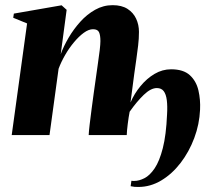

<svg xmlns="http://www.w3.org/2000/svg" viewBox="-20 -536 836 762"><path d="M221 -321Q232.5 -352.5 252.2 -386.2Q272 -420 298.5 -449.5Q325 -479 357.5 -497.2Q390 -515.5 427 -515.5Q463 -515.5 486 -500.8Q509 -486 520.2 -462Q531.5 -438 531.5 -409.5Q531.5 -382.5 528.2 -355.2Q525 -328 521 -300.2Q517 -272.5 513 -244L498 -129.5Q513 -164.5 537.8 -194.5Q562.5 -224.5 593.5 -242.8Q624.5 -261 659 -261Q708 -261 733.5 -237.5Q759 -214 767.5 -177.2Q776 -140.5 774 -100.5Q771.5 -43 751 11.8Q730.5 66.5 696.8 110.5Q663 154.5 620 180.2Q577 206 529 206Q519.5 206 513.8 205.5Q508 205 498.5 203L501.5 181.5Q505.5 182 508 182Q510.5 182 513.5 182Q532 182 553.2 171.2Q574.5 160.5 593.8 132Q613 103.5 626.2 51.8Q639.5 0 643 -82Q645 -115 642 -138.5Q639 -162 629.8 -174.2Q620.5 -186.5 602.5 -186.5Q578.5 -186.5 550.5 -159.5Q522.5 -132.5 494.5 -92.5Q490.5 -72 487 -44.2Q483.5 -16.5 483 0H332Q332.5 -14 335.8 -41.8Q339 -69.5 343.5 -103Q348 -136.5 352.2 -167.8Q356.5 -199 359.5 -219.5Q364 -253 368.5 -283.5Q373 -314 375.8 -337.5Q378.5 -361 378.5 -373Q378.5 -396.5 373 -408.2Q367.5 -420 349 -420Q332 -420 312.5 -405.8Q293 -391.5 273.8 -368.5Q254.5 -345.5 238.5 -317.8Q222.5 -290 212.5 -263L176.5 0H26.5L87.5 -443L32.5 -465.5L35 -482L224.5 -515L244.5 -497Z"/></svg>

Font: Merriweather 144pt ExtraBold
Style: Italic
Weight: 800
Italic angle: -7.8°
Version: Version 2.101